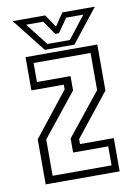

<svg xmlns="http://www.w3.org/2000/svg" viewBox="-81 -751 571 805"><g transform="rotate(-10 205.0 -349.0)"><path d="M47.5 0V-192L195 -378.5V-398.5H57V-540H362.5V-344L218.5 -162.5V-141.5H362.5V0ZM82.5 -30.5H333.5V-111.5H184V-171.5L328.5 -351.5V-510H86V-429H229V-368L82.5 -185ZM142 -556 30 -698H168.5L205 -644L241.5 -698H380L268 -556ZM157 -578.5H252.5L326.5 -673.5H253.5L212.5 -614.5H196.5L156 -673.5H83Z"/></g></svg>

Font: Tourney Condensed Light
Style: Regular
Weight: 300
Width: 3
Designer: Tyler Finck
Foundry: Etcetera Type Co
Version: Version 1.010; ttfautohint (v1.8.3)